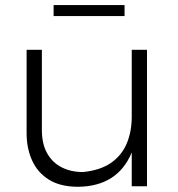

<svg xmlns="http://www.w3.org/2000/svg" viewBox="-20 -714 684 736"><path d="M280 2Q211 2 167.2 -25.5Q123.5 -53 102.8 -99.5Q82 -146 82 -202.5V-523H140.5V-216Q140.5 -162.5 160.5 -126.8Q180.5 -91 216 -72.8Q251.5 -54.5 298 -54.5Q363.5 -61 404.8 -89.2Q446 -117.5 465.5 -163.2Q485 -209 485 -266.5V-523H543.5V0H485V-129.5Q431 0 280 2ZM457.5 -652.5H185.5V-694.5H457.5Z"/></svg>

Font: Argentum Novus Light
Style: Regular
Weight: 300
Designer: Julieta Ulanovsky (font) & Cristiano Sobral (main changes)
Foundry: Julieta Ulanovsky (font) & Cristiano Sobral (main changes)
Version: Version 3.00;November 27, 2020;FontCreator 13.0.0.2655 64-bi